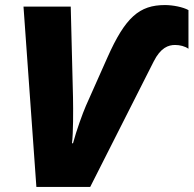

<svg xmlns="http://www.w3.org/2000/svg" viewBox="-20 -740 766 760"><path d="M124 0H337L588 -496C616 -552 647 -562 673 -562C692 -562 712 -557 726 -547V-700C705 -712 664 -720 633 -720C532 -720 476 -672 405 -512L320 -321C307 -291 283 -225 269 -173H265C270 -213 270 -302 269 -354L260 -714H73Z"/></svg>

Font: Noto Sans Black
Style: Italic
Weight: 900
Italic angle: -12°
Designer: Monotype Design Team
Foundry: Monotype Imaging Inc.
Version: Version 2.013